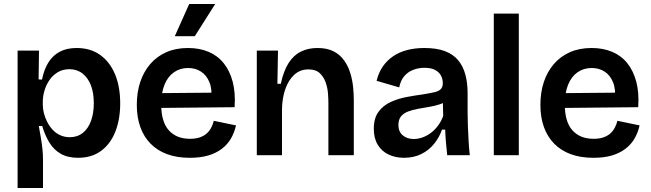

<svg xmlns="http://www.w3.org/2000/svg" viewBox="-20 -776 3254 960"><path d="M68 164V-263V-523H175L173 -379L190 -378Q200 -429 222.5 -464.5Q245 -500 280 -518Q315 -536 363 -536Q432 -536 480.5 -501.5Q529 -467 555 -405Q581 -343 581 -259Q581 -180 557 -118.5Q533 -57 486 -22Q439 13 370 13Q319 13 284 -7Q249 -27 227 -63Q205 -99 191 -146H174Q179 -118 184 -89Q189 -60 192 -32.5Q195 -5 195 20V164ZM329 -90Q367 -90 394 -111.5Q421 -133 435 -171.5Q449 -210 449 -260Q449 -312 434.5 -349.5Q420 -387 392.5 -408.5Q365 -430 327 -430Q294 -430 269 -415Q244 -400 227.5 -376Q211 -352 202.5 -323.5Q194 -295 194 -268V-252Q194 -232 199.5 -210Q205 -188 216 -166.5Q227 -145 243 -127.5Q259 -110 281 -100Q303 -90 329 -90Z M929 13Q865 13 816 -5Q767 -23 733 -57.5Q699 -92 681.5 -141Q664 -190 664 -252Q664 -314 681 -365.5Q698 -417 731 -455.5Q764 -494 811.5 -515Q859 -536 920 -536Q977 -536 1022.5 -517Q1068 -498 1098.5 -460Q1129 -422 1143.5 -367Q1158 -312 1153 -240L745 -236V-310L1078 -313L1036 -272Q1042 -328 1027.5 -364Q1013 -400 985 -418Q957 -436 921 -436Q880 -436 849.5 -414.5Q819 -393 802.5 -352.5Q786 -312 786 -254Q786 -167 824 -124.5Q862 -82 930 -82Q959 -82 980 -89.5Q1001 -97 1014.5 -109.5Q1028 -122 1036.5 -138.5Q1045 -155 1049 -172L1160 -149Q1152 -113 1134.5 -83Q1117 -53 1088.5 -31.5Q1060 -10 1021 1.5Q982 13 929 13ZM954 -595H854L926 -756H1056Z M1264 0V-315V-523H1370L1367 -357H1384Q1398 -422 1423 -461Q1448 -500 1484.5 -518Q1521 -536 1567 -536Q1616 -536 1648.5 -519Q1681 -502 1701 -473.5Q1721 -445 1731.5 -410.5Q1742 -376 1745.5 -341Q1749 -306 1749 -276V0H1622V-260Q1622 -280 1620 -308Q1618 -336 1608.5 -363.5Q1599 -391 1579 -410Q1559 -429 1522 -429Q1480 -429 1451 -402Q1422 -375 1406.5 -330.5Q1391 -286 1390 -231V0Z M2000 13Q1957 13 1922.5 -3.5Q1888 -20 1868.5 -52.5Q1849 -85 1849 -132Q1849 -185 1872.5 -217Q1896 -249 1933.5 -266Q1971 -283 2013.5 -291Q2056 -299 2094 -304Q2131 -310 2152.5 -315Q2174 -320 2184 -330.5Q2194 -341 2194 -360Q2194 -382 2184 -399.5Q2174 -417 2154 -427Q2134 -437 2102 -437Q2073 -437 2046.5 -427Q2020 -417 2001.5 -395.5Q1983 -374 1976 -339L1863 -372Q1873 -413 1894 -443.5Q1915 -474 1946 -495Q1977 -516 2016.5 -526Q2056 -536 2102 -536Q2164 -536 2205.5 -520Q2247 -504 2271.5 -474Q2296 -444 2307 -402.5Q2318 -361 2318 -311V-214Q2318 -180 2319.5 -143.5Q2321 -107 2323 -70.5Q2325 -34 2329 0H2216Q2213 -29 2210 -61.5Q2207 -94 2206 -128H2190Q2177 -90 2151 -57.5Q2125 -25 2087 -6Q2049 13 2000 13ZM2049 -81Q2069 -81 2090 -88Q2111 -95 2131 -109Q2151 -123 2168 -145Q2185 -167 2196 -196L2194 -280L2219 -276Q2202 -262 2177.5 -254Q2153 -246 2125.5 -241.5Q2098 -237 2070.5 -232Q2043 -227 2020.5 -218.5Q1998 -210 1985 -194Q1972 -178 1972 -151Q1972 -118 1993.5 -99.5Q2015 -81 2049 -81Z M2449 0V-708H2574V0Z M2947 13Q2883 13 2834 -5Q2785 -23 2751 -57.5Q2717 -92 2699.5 -141Q2682 -190 2682 -252Q2682 -314 2699 -365.5Q2716 -417 2749 -455.5Q2782 -494 2829.5 -515Q2877 -536 2938 -536Q2995 -536 3040.5 -517Q3086 -498 3116.5 -460Q3147 -422 3161.5 -367Q3176 -312 3171 -240L2763 -236V-310L3096 -313L3054 -272Q3060 -328 3045.5 -364Q3031 -400 3003 -418Q2975 -436 2939 -436Q2898 -436 2867.5 -414.5Q2837 -393 2820.5 -352.5Q2804 -312 2804 -254Q2804 -167 2842 -124.5Q2880 -82 2948 -82Q2977 -82 2998 -89.5Q3019 -97 3032.5 -109.5Q3046 -122 3054.5 -138.5Q3063 -155 3067 -172L3178 -149Q3170 -113 3152.5 -83Q3135 -53 3106.5 -31.5Q3078 -10 3039 1.5Q3000 13 2947 13Z"/></svg>

Font: Bricolage Grotesque 48pt Condensed ExtraBold SemiBold
Style: Regular
Weight: 600
Version: Version 1.000;gftools[0.9.30]